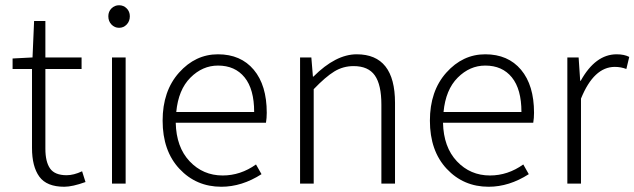

<svg xmlns="http://www.w3.org/2000/svg" viewBox="-20 -700 2419 732"><path d="M225 12Q158 12 130 -26.5Q102 -65 102 -136V-437H28V-477L104 -481L110 -620H153V-481H291V-437H153V-133Q153 -83 171 -57.5Q189 -32 234 -32Q261 -32 293 -47L306 -6Q256 12 225 12Z M393 -638Q393 -656 405 -668Q417 -680 434 -680Q451 -680 463 -668Q475 -656 475 -638Q475 -619 463 -606.5Q451 -594 434 -594Q417 -594 405 -606.5Q393 -619 393 -638ZM407 0V-481H459V0Z M997 -270Q997 -250 994 -232H650Q652 -139 703 -85Q754 -31 829 -31Q897 -31 956 -73L977 -36Q902 12 824 12Q728 12 664 -56.5Q600 -125 600 -240Q600 -353 662.5 -423Q725 -493 811 -493Q898 -493 947.5 -434Q997 -375 997 -270ZM652 -273H949Q949 -360 912.5 -405Q876 -450 811 -450Q752 -450 706 -404Q660 -358 652 -273Z M1124 0V-481H1167L1173 -408H1175Q1260 -493 1340 -493Q1486 -493 1486 -308V0H1434V-301Q1434 -377 1409 -412.5Q1384 -448 1328 -448Q1288 -448 1254.5 -427.5Q1221 -407 1176 -360V0Z M2016 -270Q2016 -250 2013 -232H1669Q1671 -139 1722 -85Q1773 -31 1848 -31Q1916 -31 1975 -73L1996 -36Q1921 12 1843 12Q1747 12 1683 -56.5Q1619 -125 1619 -240Q1619 -353 1681.5 -423Q1744 -493 1830 -493Q1917 -493 1966.5 -434Q2016 -375 2016 -270ZM1671 -273H1968Q1968 -360 1931.5 -405Q1895 -450 1830 -450Q1771 -450 1725 -404Q1679 -358 1671 -273Z M2143 0V-481H2186L2192 -392H2194Q2250 -493 2331 -493Q2360 -493 2379 -483L2368 -437Q2347 -445 2324 -445Q2244 -445 2195 -324V0Z"/></svg>

Font: Assistant Light
Style: Regular
Weight: 300
Designer: Hebrew By Ben Nathan, Latin by Paul Hunt
Version: Version 2.001;PS 002.001;hotconv 1.0.88;makeotf.lib2.5.64775